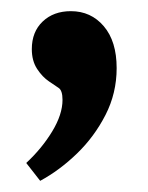

<svg xmlns="http://www.w3.org/2000/svg" viewBox="-20 -152 266 344"><path d="M52 172 27 140Q55 114 73.5 83.5Q92 53 92 27Q92 10 85 5.5Q78 1 68 -6Q56 -14 46.5 -28.5Q37 -43 37 -64Q37 -95 56.5 -113.5Q76 -132 107 -132Q143 -132 166 -105Q189 -78 189 -30Q189 15 169 54Q149 93 118 123Q87 153 52 172Z"/></svg>

Font: Yrsa
Style: Bold
Weight: 700
Version: Version 2.004